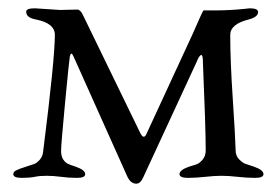

<svg xmlns="http://www.w3.org/2000/svg" viewBox="-20 -425 665 462"><path d="M534 -341Q534 -279 540 -189Q546 -99 547 -63Q547 -50 555.5 -41.5Q564 -33 570 -31Q576 -29 591 -24Q614 -16 614 -6Q614 3 594 3Q574 3 552 0.5Q530 -2 513 -2Q496 -2 474 0.5Q452 3 432 3Q412 3 412 -6Q412 -16 435 -24Q449 -28 455 -30.5Q461 -33 468 -41.5Q475 -50 475 -63Q475 -118 468 -282Q467 -303 456 -283Q456 -282 455 -280Q334 -19 325 1Q318 17 308 17Q294 17 286 -1L157 -289Q151 -303 148 -289Q146 -277 136.5 -177Q127 -77 127 -62Q127 -49 132 -41.5Q137 -34 143 -31Q149 -28 162 -24Q185 -16 185 -6Q185 3 165 3Q145 3 127 0.5Q109 -2 92 -2Q75 -2 63.5 0.5Q52 3 32 3Q12 3 12 -6Q12 -9 14 -11.5Q16 -14 20 -15.5Q24 -17 27 -18.5Q30 -20 35.5 -21.5Q41 -23 43 -24Q56 -28 62.5 -30.5Q69 -33 76 -41Q83 -49 84 -62Q112 -283 112 -341Q112 -369 67 -378Q43 -382 43 -397Q43 -405 64 -405Q69 -405 94.5 -403Q120 -401 125 -401Q127 -401 143.5 -401.5Q160 -402 166 -402Q173 -402 179 -390L317 -106Q326 -87 333 -104L443 -342Q468 -400 470 -400H503Q516 -400 534.5 -401Q553 -402 566.5 -403.5Q580 -405 581 -405Q601 -405 601 -396Q601 -384 578 -378Q534 -367 534 -341Z"/></svg>

Font: EB Garamond 08
Style: Regular
Weight: 400
Version: Version 0.016 ; ttfautohint (v1.5)